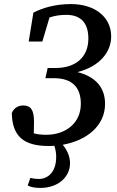

<svg xmlns="http://www.w3.org/2000/svg" viewBox="-20 -700 575 943"><path d="M218 17C228 17 238 17 247 16C253 35 256 52 256 70C256 146 215 179 170 179C156 179 144 177 129 174L116 211C129 218 149 223 178 223C268 223 324 167 324 102C324 69 310 37 288 11C406 -10 496 -82 496 -190C496 -264 456 -322 360 -346C469 -373 526 -444 526 -521C526 -619 443 -680 329 -680C250 -680 189 -661 144 -638L121 -496H188L223 -614C249 -623 275 -627 306 -627C374 -627 414 -590 414 -511C414 -419 352 -366 252 -366H214L203 -316H244C336 -316 377 -270 377 -190C377 -95 302 -38 207 -38C185 -38 165 -40 146 -45L147 -103C147 -163 129 -182 94 -182C71 -182 49 -171 38 -145C40 -33 94 17 218 17Z"/></svg>

Font: Source Serif Pro Semibold
Style: Italic
Weight: 600
Italic angle: -12°
Designer: Frank Grießhammer
Foundry: Adobe Systems Incorporated
Version: Version 3.001;hotconv 1.0.111;makeotfexe 2.5.65597